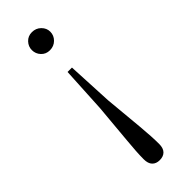

<svg xmlns="http://www.w3.org/2000/svg" viewBox="-252 -549 802 802"><g transform="rotate(-45 149.0 -148.0)"><path d="M148 -526Q172 -526 188 -510Q204 -494 204 -473Q204 -451 188 -435Q172 -419 148 -419Q125 -419 110 -435Q95 -451 95 -473Q95 -494 110 -510Q125 -526 148 -526ZM148 230Q127 230 115 217.5Q103 205 103 180Q103 139 109.5 72.5Q116 6 125 -100L136 -303H162L172 -100Q182 6 188 72.5Q194 139 194 180Q194 205 182 217.5Q170 230 148 230Z"/></g></svg>

Font: Noto Serif JP ExtraLight Light
Style: Regular
Weight: 300
Version: Version 2.003-H1;hotconv 1.1.1;makeotfexe 2.6.0